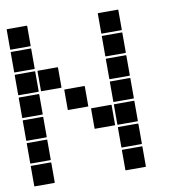

<svg xmlns="http://www.w3.org/2000/svg" viewBox="-79 -765 757 830"><g transform="rotate(-10 300.0 -350.0)"><path d="M407 -695H493Q495 -695 495 -693V-607Q495 -605 493 -605H407Q405 -605 405 -607V-693Q405 -695 407 -695ZM7 -695H93Q95 -695 95 -693V-607Q95 -605 93 -605H7Q5 -605 5 -607V-693Q5 -695 7 -695ZM407 -595H493Q495 -595 495 -593V-507Q495 -505 493 -505H407Q405 -505 405 -507V-593Q405 -595 407 -595ZM7 -595H93Q95 -595 95 -593V-507Q95 -505 93 -505H7Q5 -505 5 -507V-593Q5 -595 7 -595ZM407 -495H493Q495 -495 495 -493V-407Q495 -405 493 -405H407Q405 -405 405 -407V-493Q405 -495 407 -495ZM107 -495H193Q195 -495 195 -493V-407Q195 -405 193 -405H107Q105 -405 105 -407V-493Q105 -495 107 -495ZM7 -495H93Q95 -495 95 -493V-407Q95 -405 93 -405H7Q5 -405 5 -407V-493Q5 -495 7 -495ZM407 -395H493Q495 -395 495 -393V-307Q495 -305 493 -305H407Q405 -305 405 -307V-393Q405 -395 407 -395ZM207 -395H293Q295 -395 295 -393V-307Q295 -305 293 -305H207Q205 -305 205 -307V-393Q205 -395 207 -395ZM7 -395H93Q95 -395 95 -393V-307Q95 -305 93 -305H7Q5 -305 5 -307V-393Q5 -395 7 -395ZM407 -295H493Q495 -295 495 -293V-207Q495 -205 493 -205H407Q405 -205 405 -207V-293Q405 -295 407 -295ZM307 -295H393Q395 -295 395 -293V-207Q395 -205 393 -205H307Q305 -205 305 -207V-293Q305 -295 307 -295ZM7 -295H93Q95 -295 95 -293V-207Q95 -205 93 -205H7Q5 -205 5 -207V-293Q5 -295 7 -295ZM407 -195H493Q495 -195 495 -193V-107Q495 -105 493 -105H407Q405 -105 405 -107V-193Q405 -195 407 -195ZM7 -195H93Q95 -195 95 -193V-107Q95 -105 93 -105H7Q5 -105 5 -107V-193Q5 -195 7 -195ZM407 -95H493Q495 -95 495 -93V-7Q495 -5 493 -5H407Q405 -5 405 -7V-93Q405 -95 407 -95ZM7 -95H93Q95 -95 95 -93V-7Q95 -5 93 -5H7Q5 -5 5 -7V-93Q5 -95 7 -95Z"/></g></svg>

Font: Pixel Panel Black
Style: Regular
Weight: 900
Monospace: yes
Designer: Óliver Lalan
Foundry: Óliver Lalan
Version: Version 1.000; ttfautohint (v1.8.4.7-5d5b-dirty);gftools[0.9